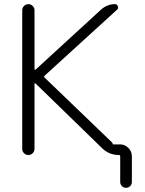

<svg xmlns="http://www.w3.org/2000/svg" viewBox="-20 -774 703 932"><path d="M527.3 -74.2Q527.3 -73.2 528.3 -73.2H562.5Q585.9 -73.2 603 -56.2Q620.1 -39.1 620.1 -15.6V109.4Q620.1 121.1 611.8 129.4Q603.5 137.7 591.8 137.7Q580.1 137.7 571.8 129.4Q563.5 121.1 563.5 109.4V-15.6Q563.5 -21.5 557.6 -21.5Q509.8 -21.5 475.6 -54.7L152.3 -369.1Q151.4 -370.1 149.4 -369.6Q147.5 -369.1 147.5 -367.2V-50.8Q147.5 -39.1 138.7 -30.3Q129.9 -21.5 117.7 -21.5Q105.5 -21.5 96.7 -30.3Q87.9 -39.1 87.9 -50.8V-724.6Q87.9 -736.3 96.7 -745.1Q105.5 -753.9 117.7 -753.9Q129.9 -753.9 138.7 -745.1Q147.5 -736.3 147.5 -724.6V-439.5Q147.5 -436.5 149.4 -436Q151.4 -435.5 153.3 -436.5L470.7 -727.5Q500 -753.9 539.1 -753.9Q547.9 -753.9 551.8 -743.7Q555.7 -733.4 548.8 -727.5L197.3 -407.2Q191.4 -402.3 196.3 -397.5L523.4 -83Q527.3 -79.1 527.3 -74.2Z"/></svg>

Font: Gen Jyuu Gothic P Light
Style: Regular
Weight: 200
Designer: [Source Han Sans]
Ryoko NISHIZUKA  (kana & ideographs); Paul D. Hunt (Latin, Greek & Cyrillic); Wenlong ZHANG  (bopomofo
Version: Version 1.002.20150607